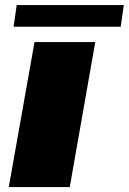

<svg xmlns="http://www.w3.org/2000/svg" viewBox="-20 -756 520 776"><path d="M15.5 0 119.5 -586H365L262 0ZM35 -648 47.4 -735.5H480.3L467.9 -648Z"/></svg>

Font: Anybody UltraExpanded ExtraBold
Style: Italic
Weight: 800
Width: 9
Italic angle: -10°
Designer: Tyler Finck
Foundry: Etcetera Type Company
Version: Version 1.010; ttfautohint (v1.8.3) -l 8 -r 50 -G 200 -x 14 